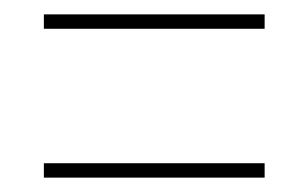

<svg xmlns="http://www.w3.org/2000/svg" viewBox="-20 -424 429 267"><path d="M348 -404V-384H41V-404ZM348 -197V-177H41V-197Z"/></svg>

Font: Georama Condensed Thin
Style: Regular
Weight: 100
Width: 3
Designer: Jean-Baptiste Levee
Foundry: Production Type
Version: Version 1.000